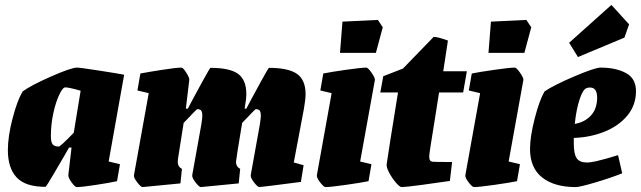

<svg xmlns="http://www.w3.org/2000/svg" viewBox="-20 -752 2607 781"><path d="M422 -95 468 -84 456 -15Q424 -8 368 0.5Q312 9 292 9Q285 9 271 -10.5Q257 -30 258 -40L271 -152H261Q258 -147 254 -140Q250 -133 245 -124Q236 -109 202 -50.5Q168 8 165 8Q83 8 47.5 -30.5Q12 -69 12 -141Q12 -197 31 -270Q50 -343 72 -380Q106 -405 188 -441Q270 -477 293 -477Q305 -477 382.5 -465Q460 -453 485 -448ZM280 -212 308 -383Q252 -399 243 -396Q234 -394 220.5 -365.5Q207 -337 197 -292Q187 -247 187 -198Q187 -174 194 -165Q201 -156 219 -156Q226 -156 280 -212Z M1216 -308 1175 -91 1215 -80 1204 -12Q1042 9 1035 9Q1028 9 1013 -10.5Q998 -30 1000 -40L1037 -246Q1041 -272 1041 -281Q1041 -296 1036.5 -302Q1032 -308 1020 -308Q1018 -308 965 -252Q940 -102 940 -94Q940 -74 957 -65L951 -6L797 9Q790 9 775 -10.5Q760 -30 762 -40L799 -246Q803 -272 803 -281Q803 -296 798.5 -302Q794 -308 782 -308Q780 -308 727 -252L704 -106Q703 -101 703 -94Q703 -74 720 -65L714 -6L560 9Q553 9 538 -10.5Q523 -30 525 -40L585 -373L539 -384L551 -453Q582 -459 640 -468Q698 -477 718 -477Q725 -477 738 -456Q751 -435 750 -427L736 -310H744L763 -346Q775 -369 804.5 -422.5Q834 -476 836 -476Q915 -476 948.5 -451.5Q982 -427 982 -369Q982 -349 975 -310H982L1001 -346Q1013 -369 1042.5 -422.5Q1072 -476 1074 -476Q1153 -476 1188 -451.5Q1223 -427 1223 -369Q1223 -348 1216 -308Z M1269 -40 1329 -373 1283 -384 1295 -453Q1324 -459 1387 -468Q1450 -477 1470 -477Q1477 -477 1491.5 -456Q1506 -435 1505 -427L1445 -95L1491 -84L1479 -15Q1450 -9 1387 0Q1324 9 1304 9Q1297 9 1282 -10.5Q1267 -30 1269 -40ZM1373 -664 1517 -671 1537 -641 1509 -537H1363Z M1553 -85Q1561 -142 1599 -376H1527L1539 -442L1619 -473L1744 -602Q1761 -602 1802 -587L1783 -462H1879L1864 -376H1766L1748 -262Q1726 -128 1726 -117Q1726 -105 1729 -100Q1732 -95 1741 -94Q1747 -93 1819 -93L1810 -16Q1764 -9 1696.5 0Q1629 9 1614 9Q1606 9 1590.5 -9Q1575 -27 1563 -49.5Q1551 -72 1553 -85Z M1873 -40 1933 -373 1887 -384 1899 -453Q1928 -459 1991 -468Q2054 -477 2074 -477Q2081 -477 2095.5 -456Q2110 -435 2109 -427L2049 -95L2095 -84L2083 -15Q2054 -9 1991 0Q1928 9 1908 9Q1901 9 1886 -10.5Q1871 -30 1873 -40ZM1977 -664 2121 -671 2141 -641 2113 -537H1967Z M2314 -191V-168Q2314 -125 2326 -108Q2338 -91 2367 -91Q2383 -91 2406.5 -96.5Q2430 -102 2447 -107Q2464 -112 2471 -114L2494 -121L2511 -47Q2463 -28 2400.5 -9.5Q2338 9 2322 9Q2235 9 2185.5 -30Q2136 -69 2136 -146Q2136 -196 2155 -270Q2174 -344 2195 -380Q2231 -405 2315.5 -441Q2400 -477 2423 -477Q2485 -477 2526 -455Q2567 -433 2567 -381Q2567 -324 2531.5 -281.5Q2496 -239 2438 -216Q2380 -193 2314 -191ZM2318 -248Q2359 -255 2384 -282.5Q2409 -310 2409 -355Q2409 -396 2380 -396Q2373 -396 2367 -394Q2351 -389 2337.5 -347.5Q2324 -306 2318 -248ZM2295 -578 2467 -732 2539 -653 2520 -599 2331 -520Z"/></svg>

Font: Grenze Black
Style: Italic
Weight: 900
Italic angle: -10°
Designer: Renata Polastri
Foundry: Omnibus-Type
Version: Version 1.002; ttfautohint (v1.8)